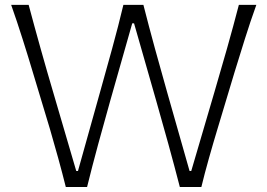

<svg xmlns="http://www.w3.org/2000/svg" viewBox="-20 -752 1074 772"><path d="M244.6 0H330.1Q350.1 -81.1 375 -172.9Q399.9 -264.6 422.9 -345.7L511.7 -658.2H519L608.4 -345.7Q631.3 -266.1 656.7 -173.8Q682.1 -81.5 703.1 0H789.6Q802.2 -52.2 819.8 -114.7Q837.4 -177.2 854 -231.9L923.3 -462.4Q941.9 -523.4 964.4 -594.7Q986.8 -666 1010.7 -732.4H940.4Q918.9 -649.4 892.8 -557.1Q866.7 -464.8 842.3 -382.3L749 -64.5H742.2L652.3 -380.4Q627.9 -465.8 603 -556.9Q578.1 -647.9 556.6 -732.4H476.1Q456.5 -649.9 430.9 -556.6Q405.3 -463.4 382.3 -381.8L293.5 -64.5H286.6L194.8 -377.9Q169.9 -461.9 143.8 -554.9Q117.7 -647.9 95.2 -732.4H24.9Q47.9 -667.5 71 -594.5Q94.2 -521.5 112.3 -460.4L181.2 -231.9Q196.8 -178.7 213.9 -116.7Q231 -54.7 244.6 0Z"/></svg>

Font: Pinar VF
Style: Regular
Weight: 300
Designer: Amin Abedi
Version: Version 2.000